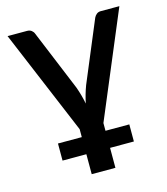

<svg xmlns="http://www.w3.org/2000/svg" viewBox="-104 -591 731 841"><g transform="rotate(-15 262.0 -170.0)"><path d="M315.5 1.5H423.5V79H315.5V169.5H208V79H100V1.5H208V-34.5L8.5 -510H96.5Q109 -510 117 -503.8Q125 -497.5 128 -489L241.5 -214Q255.5 -175 263 -136Q267 -155.5 272.5 -174.8Q278 -194 285.5 -214L400.5 -489Q404.5 -497.5 412.2 -503.8Q420 -510 431 -510H515.5L315.5 -33.5Z"/></g></svg>

Font: Lato 2
Style: Regular
Weight: 600
Designer: Lukasz Dziedzic with Adam Twardoch and Botio Nikoltchev
Foundry: tyPoland Lukasz Dziedzic
Version: Version 2.015; 2015-08-06; http://www.latofonts.com/